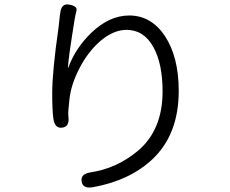

<svg xmlns="http://www.w3.org/2000/svg" viewBox="-20 -805 1040 868"><path d="M402 41Q354 50 349 15Q343 -19 391 -26Q508 -44 602 -122Q715 -216 715 -392Q715 -516 674 -591Q631 -670 552 -670Q492 -670 432 -618Q378 -571 339.5 -497Q301 -423 294 -356Q287 -298 289 -280Q296 -232 261 -228Q227 -223 221 -271Q216 -309 216 -383Q216 -482 245 -683Q248 -706 250 -729L252 -743Q256 -792 294 -784Q332 -777 325.5 -755.5Q319 -734 305 -639Q292 -559 287 -500Q287 -495 289 -500Q321 -587 392 -656Q474 -735 564 -735Q663 -735 725 -643Q788 -548 788 -394Q788 -198 670 -86Q567 11 402 41Z"/></svg>

Font: Resource Han Rounded KR Normal
Style: Regular
Weight: 350
Designer: Cyano Hao (round all glyphs); Ryoko NISHIZUKA 西塚涼子 (kana, bopomofo & ideographs); Paul D. Hunt (Latin, Greek & Cyrillic)
Foundry: Cyano Hao
Version: 0.990